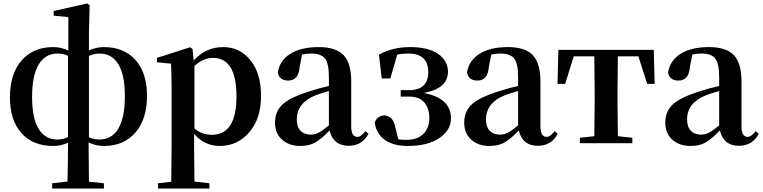

<svg xmlns="http://www.w3.org/2000/svg" viewBox="-20 -821 4373 1101"><path d="M490 -500V-34Q519 -21 551 -21Q621 -21 658.5 -83.5Q696 -146 696 -270Q696 -392 658.5 -453Q621 -514 551 -514Q518 -514 490 -500ZM370 -35V-501Q342 -514 311 -514Q240 -514 202 -451.5Q164 -389 164 -265Q164 -143 201.5 -82Q239 -21 309 -21Q342 -21 370 -35ZM490 -633V-532Q533 -551 576 -551Q691 -551 757 -477Q823 -403 823 -271Q823 -138 756.5 -61Q690 16 576 16Q530 16 488 -4Q488 89 490 221L576 230V260H279V230L367 220Q370 114 370 -3Q332 16 285 16Q169 16 103 -57.5Q37 -131 37 -264Q37 -397 103.5 -474Q170 -551 285 -551Q330 -551 372 -531V-723L288 -731V-758L479 -801L494 -792Z M1095 -443V-85Q1136 -48 1195 -48Q1336 -48 1336 -268Q1336 -489 1202 -489Q1146 -489 1095 -443ZM1084 -540 1091 -474Q1159 -551 1261 -551Q1355 -551 1416 -475.5Q1477 -400 1477 -271Q1477 -141 1409.5 -62.5Q1342 16 1240 16Q1153 16 1093 -53V16Q1093 76 1095 220L1181 230V260H886V230L962 221Q964 77 964 16V-306Q964 -384 961 -456L880 -464V-489L1070 -550Z M1866 -102V-299Q1804 -281 1791 -275Q1682 -232 1682 -136Q1682 -93 1703.5 -71Q1725 -49 1762 -49Q1786 -49 1808 -60.5Q1830 -72 1866 -102ZM2075 -69 2093 -54Q2057 15 1979 15Q1891 15 1870 -73Q1824 -25 1789 -4.5Q1754 16 1702 16Q1638 16 1597.5 -20Q1557 -56 1557 -118Q1557 -182 1600.5 -222.5Q1644 -263 1757 -298Q1804 -314 1866 -328V-379Q1866 -457 1843.5 -485.5Q1821 -514 1764 -514Q1739 -514 1712 -508L1698 -436Q1692 -359 1633 -359Q1582 -359 1573 -405Q1583 -473 1644 -512Q1705 -551 1808 -551Q1906 -551 1950 -505Q1994 -459 1994 -354V-96Q1994 -36 2030 -36Q2050 -36 2075 -69Z M2169 -371 2153 -508Q2232 -551 2332 -551Q2433 -551 2490 -513.5Q2547 -476 2549 -411Q2549 -313 2410 -288Q2566 -258 2566 -143Q2566 -74 2499 -29Q2432 16 2318 16Q2237 16 2188 -18Q2139 -52 2129 -116Q2134 -137 2150 -148Q2166 -159 2185 -159Q2234 -155 2246 -95L2264 -22Q2285 -19 2312 -19Q2372 -19 2407 -52.5Q2442 -86 2442 -145Q2442 -198 2414 -232.5Q2386 -267 2327 -267H2278V-304H2325Q2436 -304 2436 -409Q2434 -514 2322 -514Q2286 -514 2258 -508L2218 -371Z M2951 -102V-299Q2889 -281 2876 -275Q2767 -232 2767 -136Q2767 -93 2788.5 -71Q2810 -49 2847 -49Q2871 -49 2893 -60.5Q2915 -72 2951 -102ZM3160 -69 3178 -54Q3142 15 3064 15Q2976 15 2955 -73Q2909 -25 2874 -4.5Q2839 16 2787 16Q2723 16 2682.5 -20Q2642 -56 2642 -118Q2642 -182 2685.5 -222.5Q2729 -263 2842 -298Q2889 -314 2951 -328V-379Q2951 -457 2928.5 -485.5Q2906 -514 2849 -514Q2824 -514 2797 -508L2783 -436Q2777 -359 2718 -359Q2667 -359 2658 -405Q2668 -473 2729 -512Q2790 -551 2893 -551Q2991 -551 3035 -505Q3079 -459 3079 -354V-96Q3079 -36 3115 -36Q3135 -36 3160 -69Z M3641 -498H3523Q3521 -384 3521 -300V-235Q3521 -154 3523 -40L3606 -31V0H3305V-31L3388 -40Q3390 -154 3390 -235V-300Q3390 -384 3388 -498H3270L3221 -340H3177L3182 -535H3729L3734 -340H3691Z M4104 -102V-299Q4042 -281 4029 -275Q3920 -232 3920 -136Q3920 -93 3941.5 -71Q3963 -49 4000 -49Q4024 -49 4046 -60.5Q4068 -72 4104 -102ZM4313 -69 4331 -54Q4295 15 4217 15Q4129 15 4108 -73Q4062 -25 4027 -4.5Q3992 16 3940 16Q3876 16 3835.5 -20Q3795 -56 3795 -118Q3795 -182 3838.5 -222.5Q3882 -263 3995 -298Q4042 -314 4104 -328V-379Q4104 -457 4081.5 -485.5Q4059 -514 4002 -514Q3977 -514 3950 -508L3936 -436Q3930 -359 3871 -359Q3820 -359 3811 -405Q3821 -473 3882 -512Q3943 -551 4046 -551Q4144 -551 4188 -505Q4232 -459 4232 -354V-96Q4232 -36 4268 -36Q4288 -36 4313 -69Z"/></svg>

Font: Swei Spring CJKtc
Style: Bold
Weight: 700
Version: Version 1.021